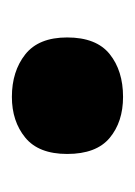

<svg xmlns="http://www.w3.org/2000/svg" viewBox="28 -515 227 323"><g transform="rotate(90 141.5 -353.5)"><path d="M43 -353Q43 -402 71 -424.5Q99 -447 143 -447Q185 -447 212 -424.5Q239 -402 239 -353Q239 -305 211.5 -282.5Q184 -260 143 -260Q100 -260 71.5 -282.5Q43 -305 43 -353Z"/></g></svg>

Font: Noto Sans SemiCondensed Black
Style: Regular
Weight: 900
Width: 4
Designer: Monotype Design Team
Foundry: Monotype Imaging Inc.
Version: Version 2.013; ttfautohint (v1.8.4.7-5d5b)